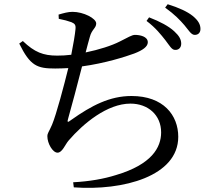

<svg xmlns="http://www.w3.org/2000/svg" viewBox="-20 -840 1040 908"><path d="M258 -751C283 -746 302 -741 318 -735C334 -728 339 -722 337 -702C335 -679 327 -630 317 -581C294 -578 271 -577 250 -577C185 -577 143 -593 88 -646L71 -634C123 -528 156 -516 241 -516C262 -516 282 -517 303 -518C283 -437 247 -300 226 -250C211 -215 204 -211 204 -195C204 -162 229 -118 252 -118C275 -118 288 -157 305 -176C374 -256 487 -350 597 -350C680 -350 742 -296 742 -214C742 -142 697 -62 528 -12C471 6 403 18 326 22L329 46C564 63 823 -7 823 -193C823 -295 753 -386 602 -386C499 -386 413 -341 317 -273C298 -258 297 -262 303 -282C317 -332 348 -446 368 -526C478 -541 574 -572 615 -587C654 -602 679 -619 679 -640C679 -668 641 -675 618 -675C604 -675 585 -663 547 -644C508 -624 448 -605 385 -592C393 -622 399 -646 405 -666C414 -701 435 -707 435 -729C435 -753 375 -784 323 -784C302 -784 281 -778 257 -771ZM673 -741C717 -708 742 -675 762 -650C782 -624 792 -604 808 -604C825 -603 837 -615 837 -633C837 -653 828 -670 804 -692C778 -716 737 -738 685 -758ZM761 -804C808 -770 831 -745 852 -721C873 -696 884 -675 901 -675C917 -675 928 -685 928 -703C928 -724 918 -743 891 -765C866 -785 825 -804 773 -820Z"/></svg>

Font: Noto Serif CJK JP Medium
Style: Regular
Weight: 500
Designer: Ryoko NISHIZUKA 西塚涼子 (kana & ideographs); Frank Grießhammer (Latin, Greek & Cyrillic); Wenlong ZHANG 张文龙 (bopomofo); San
Foundry: Adobe Systems Incorporated
Version: Version 1.000;PS 1;hotconv 16.6.53;makeotf.lib2.5.65590